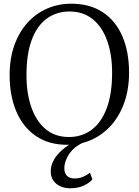

<svg xmlns="http://www.w3.org/2000/svg" viewBox="-20 -771 749 1037"><path d="M347.5 11Q245 12 174.5 -36Q104 -84 68 -169.2Q32 -254.5 32 -365Q32 -455 57.5 -526.5Q83 -598 128.5 -648.2Q174 -698.5 234.5 -724.8Q295 -751 364.5 -751Q465.5 -751 535 -705Q604.5 -659 640.8 -575.2Q677 -491.5 677 -379Q677 -290 651.8 -218.2Q626.5 -146.5 581.5 -95.5Q536.5 -44.5 476.8 -17.2Q417 10 347.5 11ZM352.5 -31Q422 -31 474.5 -69.8Q527 -108.5 556.2 -186Q585.5 -263.5 585.5 -379Q585.5 -475.5 559.2 -550Q533 -624.5 481.5 -666.8Q430 -709 355.5 -709Q286 -709 233.5 -671.2Q181 -633.5 152 -557.2Q123 -481 123 -365Q123 -266.5 149.5 -191Q176 -115.5 227 -73.2Q278 -31 352.5 -31ZM359 246Q331.5 246 307.5 235.8Q283.5 225.5 268.8 205.2Q254 185 254 155Q254 122 270.8 92.8Q287.5 63.5 314.8 39.8Q342 16 372.5 -1L397.5 -5L429.5 -1Q393 15.5 370.8 39.5Q348.5 63.5 338 89.5Q327.5 115.5 327.5 138Q327.5 164 341.8 178.5Q356 193 383 193Q407 193 427.8 184.2Q448.5 175.5 466 162L479 197.5Q464.5 216.5 432.8 231.2Q401 246 359 246Z"/></svg>

Font: Merriweather 48pt Light
Style: Regular
Weight: 300
Version: Version 2.100